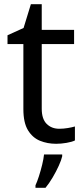

<svg xmlns="http://www.w3.org/2000/svg" viewBox="-20 -679 401 920"><path d="M264 -62Q284 -62 305 -65.5Q326 -69 339 -73V-6Q325 1 299 5.5Q273 10 249 10Q207 10 171.5 -4.5Q136 -19 114 -55Q92 -91 92 -156V-468H16V-510L93 -545L128 -659H180V-536H335V-468H180V-158Q180 -109 203.5 -85.5Q227 -62 264 -62ZM278 70Q274 88 261.5 115.5Q249 143 232.5 171Q216 199 198 221H150V209Q158 192 166.5 165.5Q175 139 182 110.5Q189 82 191 61H278Z"/></svg>

Font: Noto Sans Chakma
Style: Regular
Weight: 400
Designer: Zachary Quinn Scheuren - Monotype Design Team
Foundry: Monotype Imaging Inc.
Version: Version 2.003; ttfautohint (v1.8.4.7-5d5b)